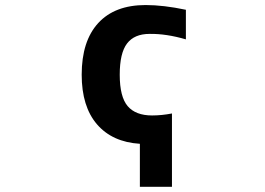

<svg xmlns="http://www.w3.org/2000/svg" viewBox="-20 -554 1040 754"><path d="M655.3 -108.4V179.7H529.3V10.7Q420.9 3.9 360.8 -65.9Q300.8 -135.7 300.8 -260.7Q300.8 -392.6 365.7 -463.4Q430.7 -534.2 551.8 -534.2Q622.1 -534.2 710 -515.6V-399.4Q632.8 -421.9 567.4 -420.9Q507.8 -420.9 479 -383.3Q450.2 -345.7 450.2 -260.7Q450.2 -173.8 481.4 -137.2Q512.7 -100.6 577.1 -100.6Q615.2 -100.6 655.3 -108.4Z"/></svg>

Font: Gen Shin Gothic Monospace Bold
Style: Bold
Weight: 700
Designer: [Source Han Sans]
Ryoko NISHIZUKA  (kana & ideographs); Paul D. Hunt (Latin, Greek & Cyrillic); Wenlong ZHANG  (bopomofo
Version: Version 1.002.20150607